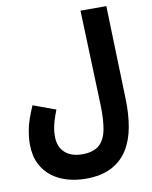

<svg xmlns="http://www.w3.org/2000/svg" viewBox="-103 -822 890 1127"><g transform="rotate(-10 342.0 -258.5)"><path d="M27 -27Q27 -65 36.5 -115.5Q46 -166 82 -249L216 -200Q202 -164 194.5 -139Q187 -114 183.5 -92.5Q180 -71 180 -46Q180 17 218 51Q256 85 320 85Q387 85 421.5 55Q456 25 467.5 -34.5Q479 -94 476 -184L456 -747H610L627 -192Q630 -102 616.5 -25Q603 52 567.5 109Q532 166 470.5 198Q409 230 316 230Q261 230 209 215.5Q157 201 116 170Q75 139 51 90Q27 41 27 -27Z"/></g></svg>

Font: Noto Sans Arabic Cond ExtBd
Style: Regular
Weight: 800
Width: 3
Designer: Monotype Design Team, Nadine Chahine, Nizar Qandah and Khaled Hosny
Foundry: Monotype Imaging Inc.
Version: Version 2.012; ttfautohint (v1.8.4.7-5d5b)